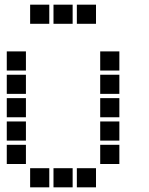

<svg xmlns="http://www.w3.org/2000/svg" viewBox="-20 -811 640 822"><path d="M110 -791Q109 -791 109 -791Q109 -791 109 -790V-710Q109 -709 109 -709Q109 -709 110 -709H190Q191 -709 191 -709Q191 -709 191 -710V-790Q191 -791 191 -791Q191 -791 190 -791ZM210 -791Q209 -791 209 -791Q209 -791 209 -790V-710Q209 -709 209 -709Q209 -709 210 -709H290Q291 -709 291 -709Q291 -709 291 -710V-790Q291 -791 291 -791Q291 -791 290 -791ZM310 -791Q309 -791 309 -791Q309 -791 309 -790V-710Q309 -709 309 -709Q309 -709 310 -709H390Q391 -709 391 -709Q391 -709 391 -710V-790Q391 -791 391 -791Q391 -791 390 -791ZM10 -591Q9 -591 9 -591Q9 -591 9 -590V-510Q9 -509 9 -509Q9 -509 10 -509H90Q91 -509 91 -509Q91 -509 91 -510V-590Q91 -591 91 -591Q91 -591 90 -591ZM410 -591Q409 -591 409 -591Q409 -591 409 -590V-510Q409 -509 409 -509Q409 -509 410 -509H490Q491 -509 491 -509Q491 -509 491 -510V-590Q491 -591 491 -591Q491 -591 490 -591ZM10 -491Q9 -491 9 -491Q9 -491 9 -490V-410Q9 -409 9 -409Q9 -409 10 -409H90Q91 -409 91 -409Q91 -409 91 -410V-490Q91 -491 91 -491Q91 -491 90 -491ZM410 -491Q409 -491 409 -491Q409 -491 409 -490V-410Q409 -409 409 -409Q409 -409 410 -409H490Q491 -409 491 -409Q491 -409 491 -410V-490Q491 -491 491 -491Q491 -491 490 -491ZM10 -391Q9 -391 9 -391Q9 -391 9 -390V-310Q9 -309 9 -309Q9 -309 10 -309H90Q91 -309 91 -309Q91 -309 91 -310V-390Q91 -391 91 -391Q91 -391 90 -391ZM410 -391Q409 -391 409 -391Q409 -391 409 -390V-310Q409 -309 409 -309Q409 -309 410 -309H490Q491 -309 491 -309Q491 -309 491 -310V-390Q491 -391 491 -391Q491 -391 490 -391ZM10 -291Q9 -291 9 -291Q9 -291 9 -290V-210Q9 -209 9 -209Q9 -209 10 -209H90Q91 -209 91 -209Q91 -209 91 -210V-290Q91 -291 91 -291Q91 -291 90 -291ZM410 -291Q409 -291 409 -291Q409 -291 409 -290V-210Q409 -209 409 -209Q409 -209 410 -209H490Q491 -209 491 -209Q491 -209 491 -210V-290Q491 -291 491 -291Q491 -291 490 -291ZM10 -191Q9 -191 9 -191Q9 -191 9 -190V-110Q9 -109 9 -109Q9 -109 10 -109H90Q91 -109 91 -109Q91 -109 91 -110V-190Q91 -191 91 -191Q91 -191 90 -191ZM410 -191Q409 -191 409 -191Q409 -191 409 -190V-110Q409 -109 409 -109Q409 -109 410 -109H490Q491 -109 491 -109Q491 -109 491 -110V-190Q491 -191 491 -191Q491 -191 490 -191ZM110 -91Q109 -91 109 -91Q109 -91 109 -90V-10Q109 -9 109 -9Q109 -9 110 -9H190Q191 -9 191 -9Q191 -9 191 -10V-90Q191 -91 191 -91Q191 -91 190 -91ZM210 -91Q209 -91 209 -91Q209 -91 209 -90V-10Q209 -9 209 -9Q209 -9 210 -9H290Q291 -9 291 -9Q291 -9 291 -10V-90Q291 -91 291 -91Q291 -91 290 -91ZM310 -91Q309 -91 309 -91Q309 -91 309 -90V-10Q309 -9 309 -9Q309 -9 310 -9H390Q391 -9 391 -9Q391 -9 391 -10V-90Q391 -91 391 -91Q391 -91 390 -91Z"/></svg>

Font: Doto ExtraBold
Style: Regular
Weight: 800
Monospace: yes
Version: Version 1.000